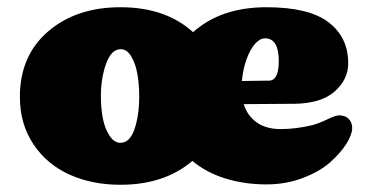

<svg xmlns="http://www.w3.org/2000/svg" viewBox="-20 -504 1027 531"><path d="M365 -237Q365 -270 360 -299Q355 -328 343 -348Q331 -368 314 -368Q288 -368 273.5 -328Q259 -288 259 -237Q259 -205 264.5 -176.5Q270 -148 283 -128.5Q296 -109 313 -109Q339 -109 352 -147Q365 -185 365 -237ZM313 7Q235 7 172.5 -21Q110 -49 72.5 -105Q35 -161 35 -236Q35 -350 113 -417Q191 -484 313 -484Q438 -484 514 -415Q591 -484 717 -484Q834 -484 888.5 -442.5Q943 -401 943 -329Q943 -284 905.5 -251Q868 -218 795 -217L654 -216Q664 -184 690 -165.5Q716 -147 756 -147Q799 -147 844 -158Q863 -163 885.5 -174Q908 -185 918 -185Q935 -185 944.5 -175Q954 -165 954 -150Q954 -132 938 -106.5Q922 -81 893.5 -55.5Q865 -30 818 -12Q771 6 717 6Q656 6 603 -10.5Q550 -27 512 -59Q435 7 313 7ZM649 -280Q718 -281 724 -281Q739 -281 746 -299Q751 -312 751 -335Q751 -398 713 -398Q699 -398 685.5 -383Q672 -368 662 -340.5Q652 -313 649 -280Z"/></svg>

Font: Coiny
Style: Regular
Weight: 400
Version: Version 001.001